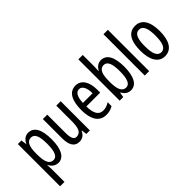

<svg xmlns="http://www.w3.org/2000/svg" viewBox="-23 -1509 2498 2498"><g transform="rotate(-45 1226.5 -260.0)"><path d="M263 -547C215 -547 175 -522 146 -464H141L131 -537H65V240H146V0C146 -20 144 -44 142 -72H146C171 -20 216 10 268 10C366 10 421 -92 421 -269C421 -454 366 -547 263 -547ZM245 -477C312 -477 338 -407 338 -268C338 -127 308 -61 246 -61C178 -61 146 -124 146 -265V-285C146 -417 178 -477 245 -477Z M853 -537H772V-251C772 -123 746 -63 672 -63C627 -63 606 -107 606 -202V-537H525V-187C525 -67 560 10 657 10C708 10 750 -19 773 -72H779L788 0H853Z M1133 -546C1020 -546 961 -447 961 -265C961 -109 1014 10 1151 10C1197 10 1238 -1 1276 -24V-96C1236 -70 1199 -59 1160 -59C1081 -59 1043 -123 1041 -253H1296V-309C1296 -442 1243 -546 1133 -546ZM1133 -480C1193 -480 1220 -405 1220 -317H1042C1047 -428 1078 -480 1133 -480Z M1482 -543V-760H1401V0H1467L1478 -68H1483C1513 -14 1552 10 1603 10C1702 10 1757 -90 1757 -269C1757 -450 1702 -546 1600 -546C1551 -546 1512 -520 1483 -466H1479C1480 -496 1482 -522 1482 -543ZM1582 -475C1646 -475 1674 -406 1674 -270C1674 -126 1644 -60 1583 -60C1515 -60 1482 -124 1482 -257V-276C1482 -390 1501 -475 1582 -475Z M1944 0V-760H1863V0Z M2411 -269C2411 -452 2345 -547 2231 -547C2107 -547 2050 -446 2050 -269C2050 -101 2110 10 2229 10C2354 10 2411 -102 2411 -269ZM2133 -269C2133 -407 2162 -476 2231 -476C2298 -476 2329 -407 2329 -269C2329 -130 2298 -61 2231 -61C2163 -61 2133 -132 2133 -269Z"/></g></svg>

Font: Noto Sans Gujarati ExtraCondensed
Style: Regular
Weight: 400
Width: 2
Designer: Jelle Bosma - Monotype Design Team, Universal Thirst
Foundry: Monotype Imaging Inc.
Version: Version 2.106